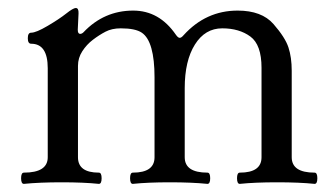

<svg xmlns="http://www.w3.org/2000/svg" viewBox="-20 -451 825 475"><path d="M758.3 3.9Q720.7 0 665.8 0Q610.8 0 573.2 3.9Q566.4 3.9 566.4 -10Q566.4 -23.9 573.2 -23.9Q627 -23.9 627 -62V-283.2Q627 -340.3 599.4 -360.6Q571.8 -380.9 529.8 -380.9Q487.3 -380.9 462.2 -340.8Q437 -300.8 437 -232.9V-62Q437 -23.9 493.2 -23.9Q500 -23.9 500 -10Q500 3.9 493.2 3.9Q454.1 0 400.1 0Q346.2 0 308.6 3.9Q301.8 3.9 301.8 -10Q301.8 -23.9 308.6 -23.9Q362.3 -23.9 362.3 -62V-259.8Q362.3 -303.7 354.5 -331.5Q346.7 -359.4 330.8 -370.1Q314.9 -380.9 278.8 -380.9Q256.8 -380.9 241 -372.6Q225.1 -364.3 209.7 -352.5Q194.3 -340.8 183.6 -324.2Q172.9 -307.6 172.9 -288.1V-62Q172.9 -23.9 224.6 -23.9Q231.4 -23.9 231.4 -10Q231.4 3.9 224.6 3.9Q187 0 132.6 0Q78.1 0 39.1 3.9Q32.2 3.9 32.2 -10Q32.2 -23.9 39.1 -23.9Q98.1 -23.9 98.1 -62V-282.2Q98.1 -342.8 57.1 -342.8Q48.8 -342.8 48.8 -356.4Q48.8 -370.1 57.1 -370.1Q69.3 -370.1 97.9 -387Q126.5 -403.8 143.8 -417.5Q161.1 -431.2 167.5 -431.2Q174.8 -431.2 174.3 -418Q172.4 -379.9 172.4 -377.4Q172.4 -367.2 178.2 -367.2Q182.6 -367.2 186.5 -371.1Q237.3 -424.8 309.6 -424.8Q374 -424.8 415 -365.2Q420.4 -357.4 424.6 -357.4Q428.7 -357.4 434.1 -363.8Q489.3 -424.8 567.9 -424.8Q627.4 -424.8 656.5 -391.6Q685.5 -358.4 693.6 -333.7Q701.7 -309.1 701.7 -275.9V-62Q701.7 -23.9 758.3 -23.9Q765.1 -23.9 765.1 -10Q765.1 3.9 758.3 3.9Z"/></svg>

Font: Junicode
Style: Regular
Weight: 400
Designer: Peter S. Baker
Foundry: Briery Creek Software
Version: Version 0.7.2